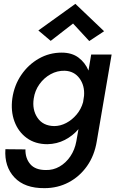

<svg xmlns="http://www.w3.org/2000/svg" viewBox="-20 -743 609 996"><path d="M359 -621 243 -531 179 -585 371 -723 520 -581 443 -530ZM8 31 112 32Q111 78 137 108.5Q163 139 218 139Q256 140 289 121Q322 102 345 68Q368 34 376 -10L387 -73Q357 -38 316 -17Q275 4 226 5Q163 5 119 -27Q75 -59 55 -113Q35 -167 44 -233Q54 -301 90.5 -354.5Q127 -408 181.5 -439Q236 -470 300 -470Q353 -470 387.5 -444Q422 -418 439 -377L453 -460H559L482 -10Q470 64 431.5 118.5Q393 173 336 203Q279 233 211 233Q108 234 55 177.5Q2 121 8 31ZM155 -232Q146 -174 174.5 -132Q203 -90 261 -89Q293 -89 323.5 -105Q354 -121 377.5 -149Q401 -177 411 -213L416 -246Q420 -299 392.5 -336.5Q365 -374 316 -376Q277 -377 242.5 -358Q208 -339 184.5 -306Q161 -273 155 -232Z"/></svg>

Font: Jost* Medium
Style: Italic
Weight: 500
Italic angle: -10°
Version: Version 3.7